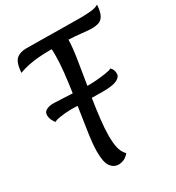

<svg xmlns="http://www.w3.org/2000/svg" viewBox="-207 -1011 1052 1145"><g transform="rotate(-30 318.5 -438.5)"><path d="M275 7Q241 7 219.5 -21Q198 -49 198 -125Q198 -171 209.5 -250.5Q221 -330 235 -419Q218 -420 204.5 -420Q191 -420 184 -420Q169 -420 147.5 -418Q126 -416 105.5 -412.5Q85 -409 72 -402Q63 -414 56 -429Q49 -444 49 -463Q49 -483 68 -493.5Q87 -504 116 -504Q133 -504 170 -502Q207 -500 247 -498Q257 -566 264 -629.5Q271 -693 271 -741Q271 -751 271 -763.5Q271 -776 270 -789Q215 -789 176.5 -785.5Q138 -782 107 -775.5Q76 -769 43 -757Q48 -825 72.5 -847Q97 -869 141 -869Q149 -869 175.5 -868.5Q202 -868 240 -868Q278 -868 320.5 -867Q363 -866 402.5 -866Q442 -866 471.5 -865.5Q501 -865 513 -865Q551 -865 584.5 -868.5Q618 -872 637 -884Q634 -839 622.5 -815.5Q611 -792 590.5 -784Q570 -776 540 -776Q519 -776 475.5 -781Q432 -786 385 -788Q384 -735 371.5 -657Q359 -579 345 -493Q355 -493 362 -493Q380 -493 411 -495.5Q442 -498 472 -502.5Q502 -507 516 -514Q527 -503 530.5 -491.5Q534 -480 534 -468Q534 -446 505.5 -431.5Q477 -417 406 -417Q396 -417 376.5 -417.5Q357 -418 332 -418Q321 -349 313.5 -283.5Q306 -218 306 -166Q306 -127 313 -91.5Q320 -56 345 -29Q326 -7 307 0Q288 7 275 7Z"/></g></svg>

Font: Paprika
Style: Regular
Weight: 400
Designer: Eduardo Rodriguez Tunni
Foundry: Eduardo Rodriguez Tunni
Version: Version 1.010; ttfautohint (v1.8.3)